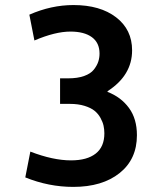

<svg xmlns="http://www.w3.org/2000/svg" viewBox="-20 -730 640 760"><path d="M80.1 -27.8 100.1 -129.9Q189.9 -95.2 261.2 -95.2Q324.7 -95.2 358.9 -122.1Q393.1 -148.9 393.1 -202.1Q393.1 -217.8 389.9 -232.4Q386.7 -247.1 377.7 -263.4Q368.7 -279.8 354.2 -291.5Q339.8 -303.2 314.7 -311Q289.6 -318.8 256.8 -318.8H217.8V-419.9H250Q287.1 -419.9 313 -429.2Q338.9 -438.5 351.3 -454.3Q363.8 -470.2 368.9 -485.6Q374 -501 374 -518.1Q374 -560.5 343.8 -582.8Q313.5 -605 258.8 -605Q198.7 -605 116.2 -569.8L96.2 -671.9Q182.6 -710 271 -710Q376.5 -710 439.7 -661.4Q502.9 -612.8 502.9 -530.8Q502.9 -431.6 405.8 -369.1V-366.2Q459 -345.7 490.5 -302.7Q522 -259.8 522 -194.8Q522 -99.6 453.4 -44.9Q384.8 9.8 270 9.8Q172.9 9.8 80.1 -27.8Z"/></svg>

Font: LT Hoop SemBd
Style: Regular
Weight: 600
Designer: Daniel Lyons
Foundry: LyonsType
Version: Version 1.000